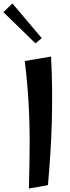

<svg xmlns="http://www.w3.org/2000/svg" viewBox="-61 -1087 407 1117"><path d="M107 10Q111 -124 111.5 -244Q112 -364 105.5 -483Q99 -602 83 -732L236 -758Q241 -665 242 -571Q243 -477 240.5 -382.5Q238 -288 232 -194.5Q226 -101 218 -10ZM145 -835 -41 -1016 11 -1067 182 -865Z"/></svg>

Font: Marhey Light
Style: Regular
Weight: 400
Version: Version 1.000